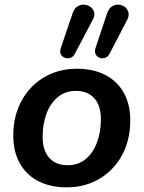

<svg xmlns="http://www.w3.org/2000/svg" viewBox="-20 -794 616 824"><path d="M267 10Q195 10 143.5 -17Q92 -44 64.5 -94Q37 -144 37 -211Q37 -277 58 -330Q79 -383 116.5 -421Q154 -459 203 -479Q252 -499 309 -499Q381 -499 432.5 -472Q484 -445 511.5 -395.5Q539 -346 539 -278Q539 -212 518 -159Q497 -106 459.5 -68Q422 -30 373 -10Q324 10 267 10ZM270 -85Q316 -85 347.5 -111Q379 -137 396 -182Q413 -227 413 -282Q413 -341 384.5 -372.5Q356 -404 306 -404Q261 -404 229 -378Q197 -352 180 -307.5Q163 -263 163 -207Q163 -148 191.5 -116.5Q220 -85 270 -85ZM526 -709 451 -565Q444 -550 431.5 -546Q419 -542 407.5 -546Q396 -550 390.5 -561Q385 -572 390 -588L440 -738Q447 -758 460.5 -766.5Q474 -775 489 -774Q504 -773 515.5 -764.5Q527 -756 531 -741.5Q535 -727 526 -709ZM378 -709 302 -565Q295 -550 282.5 -546Q270 -542 258.5 -546Q247 -550 241 -561Q235 -572 241 -588L292 -738Q299 -758 312.5 -766.5Q326 -775 341 -774Q356 -773 368 -764.5Q380 -756 384 -741.5Q388 -727 378 -709Z"/></svg>

Font: Nunito Variable Extra Light
Style: Italic
Weight: 200
Italic angle: -9°
Designer: Vernon Adams
Foundry: Vernon Adams
Version: Version 3.602